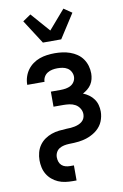

<svg xmlns="http://www.w3.org/2000/svg" viewBox="-105 -831 710 1105"><g transform="rotate(-10 250.0 -278.5)"><path d="M227 215Q206 215 184.5 212Q163 209 143.5 200.5Q124 192 107.5 178Q91 164 80 145.5Q69 127 64.5 106Q60 85 60 64Q60 41 66 18.5Q72 -4 85 -22.5Q98 -41 116.5 -54Q135 -67 156.5 -74.5Q178 -82 200.5 -84.5Q223 -87 246 -88Q258 -88 270 -89Q282 -90 293.5 -92.5Q305 -95 316 -99.5Q327 -104 336.5 -112Q346 -120 350.5 -131Q355 -142 355 -154Q355 -172 345 -188Q335 -204 319.5 -212.5Q304 -221 286 -223.5Q268 -226 250 -226H193V-314H250Q265 -314 280.5 -316.5Q296 -319 309.5 -326.5Q323 -334 331 -347.5Q339 -361 339 -376Q339 -391 331.5 -405Q324 -419 311 -427Q298 -435 283 -437.5Q268 -440 253 -440Q238 -440 223 -437Q208 -434 195 -426Q182 -418 174.5 -404.5Q167 -391 167 -376H66V-377Q66 -400 73 -422Q80 -444 93 -462Q106 -480 124.5 -493.5Q143 -507 164 -514.5Q185 -522 207.5 -525Q230 -528 253 -528Q275 -528 297.5 -525Q320 -522 341.5 -514.5Q363 -507 382 -494Q401 -481 414 -462.5Q427 -444 433.5 -422Q440 -400 440 -377Q440 -361 436 -344.5Q432 -328 423 -314Q414 -300 401 -289.5Q388 -279 373 -271Q391 -264 407 -252.5Q423 -241 434.5 -225Q446 -209 451 -190Q456 -171 456 -152Q456 -137 453 -122.5Q450 -108 444.5 -94.5Q439 -81 430 -69Q421 -57 410 -47.5Q399 -38 386 -30.5Q373 -23 359.5 -17.5Q346 -12 331.5 -8.5Q317 -5 302.5 -3Q288 -1 273.5 -0.5Q259 0 244 0.5Q229 1 214.5 4Q200 7 187.5 14.5Q175 22 168 35.5Q161 49 161 64Q161 77 165 89.5Q169 102 178.5 111Q188 120 201 123.5Q214 127 227 127H250V215ZM197 -600 107 -740 154 -772 251 -661 347 -772 394 -740 304 -600Z"/></g></svg>

Font: Iosevka Custom Semibold
Style: Regular
Weight: 600
Designer: Belleve Invis
Foundry: Belleve Invis
Version: Version 27.0.2; ttfautohint (v1.8.4)